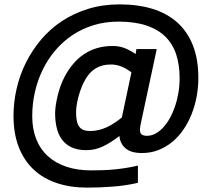

<svg xmlns="http://www.w3.org/2000/svg" viewBox="-20 -710 969 881"><path d="M890.1 -352.1Q890.1 -308.1 882.1 -265.6Q874 -223.1 858.6 -184.8Q843.3 -146.5 820.8 -114Q798.3 -81.5 769.5 -58.1Q740.7 -34.7 706.1 -21.2Q671.4 -7.8 631.8 -7.8Q582 -7.8 556.9 -28.6Q531.7 -49.3 527.8 -85.9Q488.8 -55.7 452.6 -38.3Q416.5 -21 376 -21Q336.4 -21 309.1 -33.7Q281.7 -46.4 264.9 -68.8Q248 -91.3 240.5 -122.3Q232.9 -153.3 232.9 -189.9Q232.9 -205.1 235.8 -225.8Q238.8 -246.6 244.1 -269.3Q249.5 -292 257.8 -315.2Q266.1 -338.4 276.9 -358.9Q294.4 -391.6 316.4 -417.5Q338.4 -443.4 365.5 -461.4Q392.6 -479.5 425.3 -489.3Q458 -499 497.1 -499Q529.3 -499 555.2 -488Q581.1 -477.1 602.1 -461.9L606 -484.9H699.2L625 -138.2Q622.1 -122.6 622.1 -112.8Q623 -97.2 631.3 -92Q639.6 -86.9 654.8 -86.9Q674.8 -86.9 693.4 -96.9Q711.9 -106.9 728.5 -124.8Q745.1 -142.6 759 -167.2Q772.9 -191.9 783 -221.4Q793 -251 798.6 -284.2Q804.2 -317.4 804.2 -352.1Q804.2 -414.1 787.8 -462.2Q771.5 -510.3 737.3 -543.2Q703.1 -576.2 650.1 -593.5Q597.2 -610.8 523.9 -610.8Q462.4 -610.8 409.2 -594.5Q356 -578.1 312 -548.6Q268.1 -519 233.6 -478.5Q199.2 -438 175.8 -389.6Q152.3 -341.3 140.1 -287.4Q127.9 -233.4 127.9 -176.8Q127.9 -118.2 146.2 -71.8Q164.6 -25.4 199.5 6.3Q234.4 38.1 284.4 54.9Q334.5 71.8 397.9 71.8Q427.7 71.8 454.8 70.8Q481.9 69.8 508.1 67.1Q534.2 64.5 560.1 60.3Q585.9 56.2 612.8 49.8V128.9Q558.1 141.6 498.5 146.2Q439 150.9 379.9 150.9Q302.7 150.9 240.2 129.9Q177.7 108.9 133.8 67.4Q89.8 25.9 65.9 -35.6Q42 -97.2 42 -178.2Q42 -241.2 56.4 -303.7Q70.8 -366.2 99.1 -422.9Q127.4 -479.5 168.9 -528.6Q210.4 -577.6 264.4 -613.3Q318.4 -648.9 384.8 -669.4Q451.2 -689.9 528.8 -689.9Q612.8 -689.9 679.7 -669.4Q746.6 -648.9 793.5 -606.9Q840.3 -564.9 865.2 -501.5Q890.1 -438 890.1 -352.1ZM583 -377.9Q559.6 -396 536.4 -405Q513.2 -414.1 488.8 -414.1Q446.3 -414.1 415.3 -393.8Q384.3 -373.5 361.8 -327.1Q354 -310.1 347.9 -292.2Q341.8 -274.4 337.6 -257.1Q333.5 -239.7 331.3 -223.9Q329.1 -208 329.1 -195.8Q329.1 -172.9 332.3 -156.5Q335.4 -140.1 343 -129.4Q350.6 -118.7 362.8 -113.8Q375 -108.9 393.1 -108.9Q414.6 -108.9 433.6 -113.5Q452.6 -118.2 470.5 -126.5Q488.3 -134.8 505.1 -146Q522 -157.2 539.1 -170.9Z"/></svg>

Font: Clear Sans Medium
Style: Italic
Weight: 500
Italic angle: -12°
Foundry: Intel Corporation
Version: Version 1.00